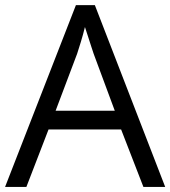

<svg xmlns="http://www.w3.org/2000/svg" viewBox="-20 -737 672 757"><path d="M545.4 0 457.5 -226.6H171.4L84 0H0L279.3 -716.8H354L631.3 0ZM432.6 -300.3 349.1 -525.4Q346.2 -534.2 339.6 -554.2Q333 -574.2 326.2 -595.7Q319.3 -617.2 314.9 -630.4Q307.6 -600.6 298.8 -571.8Q290 -543 284.2 -525.4L199.2 -300.3Z"/></svg>

Font: Open Sans
Style: Regular
Weight: 400
Designer: Monotype Design Team
Foundry: Monotype Imaging Inc.
Version: Version 3.000; ttfautohint (v1.8.4)